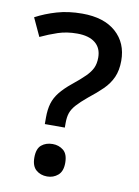

<svg xmlns="http://www.w3.org/2000/svg" viewBox="-84 -780 616 851"><g transform="rotate(10 224.0 -355.0)"><path d="M138 -213V-243Q138 -279 146 -306Q154 -333 173.5 -357.5Q193 -382 225 -408Q261 -437 281.5 -457.5Q302 -478 311 -497.5Q320 -517 320 -544Q320 -587 291.5 -610Q263 -633 210 -633Q163 -633 124 -620Q85 -607 47 -589L9 -671Q52 -694 103.5 -709Q155 -724 217 -724Q315 -724 369 -676Q423 -628 423 -548Q423 -505 409 -473.5Q395 -442 368.5 -416Q342 -390 305 -361Q275 -336 258 -317Q241 -298 234.5 -279.5Q228 -261 228 -234V-213ZM188 14Q158 14 138 -3.5Q118 -21 118 -59Q118 -99 138 -115.5Q158 -132 188 -132Q216 -132 236.5 -115.5Q257 -99 257 -59Q257 -21 236.5 -3.5Q216 14 188 14Z"/></g></svg>

Font: Noto Sans Adlam Medium
Style: Regular
Weight: 500
Version: Version 3.001